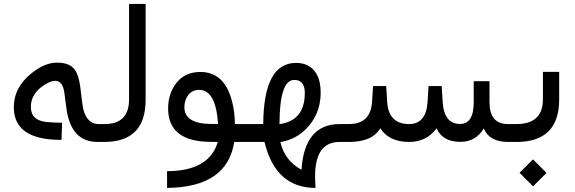

<svg xmlns="http://www.w3.org/2000/svg" viewBox="-20 -712 2883 963"><path d="M479.5 -89.8H474.1C436.4 -89.8 410.8 -114.7 397.5 -164.6C395.2 -173 390.5 -208.3 383.3 -270.5C378.7 -311.5 369.3 -342.1 355 -362.3C338.4 -386.1 308.6 -397.9 265.6 -397.9C225.6 -397.9 183.8 -380.7 140.1 -346.2C79.6 -298.3 49.3 -241.2 49.3 -174.8C49.3 -105.5 80.7 -58.1 143.6 -32.7C181.3 -17.7 229.7 -10.3 288.6 -10.3L291.5 -96.2C261.9 -96.5 235.8 -97.8 213.4 -100.1C160.6 -105.3 134.4 -130.9 134.8 -176.8C135.1 -222.3 159 -259.6 206.5 -288.6C226.4 -300.6 243.3 -306.6 257.3 -306.6C282.1 -306.6 297.2 -286.8 302.7 -247.1L313 -169.9C327.6 -56.6 379.9 0 469.7 0H479.5C486 0 489.3 -14.3 489.3 -43V-54.7C489.3 -78.1 486 -89.8 479.5 -89.8Z M471.7 0H502.4C641.1 0 710.4 -70.5 710.4 -211.4V-692.4H627.4V-214.4C627.4 -131.3 586.6 -89.8 504.9 -89.8H471.7C446.3 -89.8 433.6 -77.3 433.6 -52.2V-43C433.6 -14.3 446.3 0 471.7 0Z M1073.7 -90.3H1033.7C947.8 -92 904.8 -120 904.8 -174.3C904.8 -197.1 911.1 -217.3 923.8 -234.9C937.2 -252.4 955.6 -261.2 979 -261.2C1034.7 -261.2 1066.2 -204.3 1073.7 -90.3ZM1158.2 -89.8C1158.2 -108.7 1156.9 -128.4 1154.3 -148.9C1136.1 -283.7 1079.6 -351.1 984.9 -351.1C934.1 -351.1 894.4 -333.2 865.7 -297.4C837.4 -261.6 823.2 -218.4 823.2 -168C823.2 -56.3 894.9 -0.5 1038.1 -0.5L1072.3 0C1043.9 97.3 959.1 146.2 817.9 146.5V230.5C1019 228.5 1131.3 151.7 1154.8 0H1195.8C1202.3 0 1205.6 -14.3 1205.6 -43V-47.9C1205.6 -75.8 1202.3 -89.8 1195.8 -89.8Z M1492.2 139.6C1435.9 109 1400.6 62.7 1386.2 0.5C1437.3 -7.6 1480.6 -29.9 1516.1 -66.4C1563.3 -114.6 1587.4 -173.5 1588.4 -243.2C1588.7 -293.3 1578 -331.4 1556.4 -357.4C1534.7 -383.5 1504.1 -396.5 1464.4 -396.5C1356.3 -396.5 1301.6 -294.3 1300.3 -89.8H1188.5C1163.1 -89.8 1150.4 -77.3 1150.4 -52.2V-43C1150.4 -14.3 1163.1 0 1188.5 0H1306.6C1343.4 153.6 1428.7 230.5 1562.5 230.5L1561 198.7C1554.5 66.2 1595.2 0 1683.1 0H1694.8C1701.3 0 1704.6 -14.3 1704.6 -43V-52.2C1704.6 -77.3 1701.3 -89.8 1694.8 -89.8H1684.1C1565.9 -89.8 1502 -13.3 1492.2 139.6ZM1381.8 -89.4C1382.2 -237.1 1406.7 -311 1455.6 -311C1491 -311 1508.8 -289.4 1508.8 -246.1C1508.8 -153.3 1466.5 -101.1 1381.8 -89.4Z M2406.2 -67.9C2425.1 -22.6 2465.8 0 2528.3 0H2536.1C2542.6 0 2545.9 -14.3 2545.9 -43V-52.2C2545.9 -77.3 2542.6 -89.8 2536.1 -89.8H2527.3C2465.8 -89.8 2435.1 -126.6 2435.1 -200.2V-304.7H2356V-199.7C2356 -126.5 2333 -90 2287.1 -90.3C2233.7 -90.3 2204.8 -127.4 2200.2 -201.7L2195.3 -280.3H2129.4L2124.5 -201.7C2120 -127.1 2089 -89.8 2031.7 -89.8C1963.1 -89.8 1926.4 -127.1 1921.9 -201.7L1917 -280.3H1851.1L1846.2 -202.1C1841.6 -127.3 1803.1 -89.8 1730.5 -89.8H1687.5C1662.1 -89.8 1649.4 -77.3 1649.4 -52.2V-43C1649.4 -14.3 1662.1 0 1687.5 0H1729.5C1808.6 0 1861.2 -22.9 1887.2 -68.8C1916.5 -23.3 1964.4 -0.3 2030.8 0C2090.7 0 2137 -22.9 2169.9 -68.8C2189.1 -23.3 2228.8 -0.5 2289.1 -0.5C2340.8 -0.5 2379.9 -22.9 2406.2 -67.9Z M2570.8 0C2713.4 0 2784.7 -71.3 2784.7 -213.9V-351.6H2703.1V-214.4C2703.1 -131.3 2659 -89.8 2570.8 -89.8H2528.8C2503.4 -89.8 2490.7 -77.3 2490.7 -52.2V-43C2490.7 -14.3 2503.4 0 2528.8 0ZM2585.8 154.7 2653.7 222.6 2721.1 155.2 2653.2 87.3Z"/></svg>

Font: Dirooz FD
Style: FD
Weight: 400
Foundry: DejaVu fonts team - Redesigned by Saber Rastikerdar
Version: Version 0.2.1